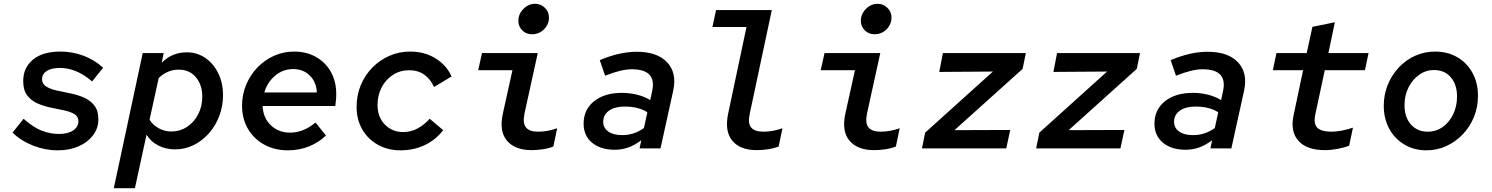

<svg xmlns="http://www.w3.org/2000/svg" viewBox="-20 -780 7840 1009"><path d="M284 10Q217 10 153.5 -15Q90 -40 46 -83L104 -156Q154 -111 199 -93.5Q244 -76 290 -76Q337 -76 364.5 -94.5Q392 -113 392 -143Q392 -168 371 -180.5Q350 -193 317 -200Q284 -207 247 -214.5Q210 -222 177 -236.5Q144 -251 123 -278.5Q102 -306 102 -354Q102 -424 153 -466.5Q204 -509 297 -509Q360 -509 418 -487.5Q476 -466 522 -424L464 -352Q382 -423 295 -423Q250 -423 225.5 -407Q201 -391 201 -364Q201 -339 222.5 -325.5Q244 -312 277.5 -304.5Q311 -297 349 -289.5Q387 -282 420.5 -267.5Q454 -253 475.5 -226Q497 -199 497 -153Q497 -106 469 -69Q441 -32 393 -11Q345 10 284 10Z M578 209 730 -501H840L830 -450Q858 -479 891.5 -492Q925 -505 962 -505Q1016 -505 1059 -475.5Q1102 -446 1127 -395Q1152 -344 1152 -280Q1152 -222 1132.5 -170.5Q1113 -119 1078 -79.5Q1043 -40 997.5 -17.5Q952 5 899 5Q852 5 812.5 -15Q773 -35 750 -72L689 209ZM880 -89Q926 -89 963 -113.5Q1000 -138 1021.5 -179.5Q1043 -221 1043 -272Q1043 -334 1009.5 -374Q976 -414 919 -414Q860 -414 814 -370L766 -151Q783 -123 814 -106Q845 -89 880 -89Z M1493 10Q1423 10 1368.5 -20Q1314 -50 1283 -103Q1252 -156 1252 -225Q1252 -283 1273.5 -334.5Q1295 -386 1332.5 -425Q1370 -464 1419.5 -486.5Q1469 -509 1526 -509Q1591 -509 1641 -480.5Q1691 -452 1719 -402Q1747 -352 1747 -286Q1747 -269 1745.5 -253.5Q1744 -238 1742 -223H1360Q1363 -160 1403.5 -121.5Q1444 -83 1504 -83Q1575 -83 1638 -136L1693 -68Q1655 -31 1603.5 -10.5Q1552 10 1493 10ZM1369 -294H1645Q1643 -348 1608.5 -382.5Q1574 -417 1521 -417Q1467 -417 1426 -382.5Q1385 -348 1369 -294Z M2085 10Q2018 10 1965.5 -19.5Q1913 -49 1883.5 -100.5Q1854 -152 1854 -218Q1854 -279 1875.5 -331.5Q1897 -384 1936 -424Q1975 -464 2026 -486.5Q2077 -509 2135 -509Q2212 -509 2270 -472.5Q2328 -436 2353 -378L2261 -323Q2244 -362 2211 -386.5Q2178 -411 2130 -411Q2083 -411 2045 -386.5Q2007 -362 1985.5 -320.5Q1964 -279 1964 -228Q1964 -165 2002.5 -125.5Q2041 -86 2099 -86Q2140 -86 2175.5 -105.5Q2211 -125 2238 -156L2309 -96Q2269 -44 2211 -17Q2153 10 2085 10Z M2776 -600Q2745 -600 2724.5 -620.5Q2704 -641 2704 -671Q2704 -706 2730.5 -733Q2757 -760 2792 -760Q2822 -760 2843.5 -739Q2865 -718 2865 -688Q2865 -652 2839 -626Q2813 -600 2776 -600ZM2774 9Q2686 9 2644 -41Q2602 -91 2623 -185L2673 -411H2493L2513 -501H2806L2736 -182Q2726 -132 2744.5 -110Q2763 -88 2807 -88Q2831 -88 2855 -92Q2879 -96 2908 -106L2888 -10Q2863 0 2832.5 4.5Q2802 9 2774 9Z M3211 7Q3136 7 3091.5 -30Q3047 -67 3047 -130Q3047 -204 3102 -248Q3157 -292 3249 -292Q3289 -292 3327.5 -282.5Q3366 -273 3397 -254L3407 -300Q3433 -416 3300 -416Q3244 -416 3160 -382L3132 -464Q3236 -508 3326 -508Q3434 -508 3486 -452.5Q3538 -397 3518 -304L3451 0H3341L3350 -43Q3314 -16 3280.5 -4.5Q3247 7 3211 7ZM3150 -140Q3150 -108 3176.5 -89Q3203 -70 3249 -70Q3281 -70 3309 -79Q3337 -88 3364 -107L3382 -190Q3336 -220 3262 -220Q3211 -220 3180.5 -198.5Q3150 -177 3150 -140Z M3957 9Q3869 9 3828 -41Q3787 -91 3807 -185L3903 -638H3724L3743 -727H4036L3920 -182Q3909 -132 3927.5 -110Q3946 -88 3991 -88Q4015 -88 4039 -92Q4063 -96 4092 -106L4072 -10Q4046 0 4015.5 4.5Q3985 9 3957 9Z M4576 -600Q4545 -600 4524.5 -620.5Q4504 -641 4504 -671Q4504 -706 4530.5 -733Q4557 -760 4592 -760Q4622 -760 4643.5 -739Q4665 -718 4665 -688Q4665 -652 4639 -626Q4613 -600 4576 -600ZM4574 9Q4486 9 4444 -41Q4402 -91 4423 -185L4473 -411H4293L4313 -501H4606L4536 -182Q4526 -132 4544.5 -110Q4563 -88 4607 -88Q4631 -88 4655 -92Q4679 -96 4708 -106L4688 -10Q4663 0 4632.5 4.5Q4602 9 4574 9Z M4825 0 4842 -83 5198 -404 4916 -402 4935 -501H5371L5354 -418L4996 -96L5289 -97L5268 0Z M5425 0 5442 -83 5798 -404 5516 -402 5535 -501H5971L5954 -418L5596 -96L5889 -97L5868 0Z M6211 7Q6136 7 6091.5 -30Q6047 -67 6047 -130Q6047 -204 6102 -248Q6157 -292 6249 -292Q6289 -292 6327.5 -282.5Q6366 -273 6397 -254L6407 -300Q6433 -416 6300 -416Q6244 -416 6160 -382L6132 -464Q6236 -508 6326 -508Q6434 -508 6486 -452.5Q6538 -397 6518 -304L6451 0H6341L6350 -43Q6314 -16 6280.5 -4.5Q6247 7 6211 7ZM6150 -140Q6150 -108 6176.5 -89Q6203 -70 6249 -70Q6281 -70 6309 -79Q6337 -88 6364 -107L6382 -190Q6336 -220 6262 -220Q6211 -220 6180.5 -198.5Q6150 -177 6150 -140Z M6943 9Q6847 9 6803.5 -40Q6760 -89 6778 -174L6828 -411H6669L6688 -501H6847L6877 -639L6995 -663L6961 -501H7172L7153 -411H6942L6892 -178Q6882 -129 6903 -108.5Q6924 -88 6976 -88Q7026 -88 7090 -109L7070 -14Q7043 -4 7008.5 2.5Q6974 9 6943 9Z M7476 10Q7412 10 7361 -20Q7310 -50 7281 -103Q7252 -156 7252 -224Q7252 -283 7273 -334.5Q7294 -386 7331 -425.5Q7368 -465 7417 -487Q7466 -509 7522 -509Q7588 -509 7639 -479Q7690 -449 7718.5 -396.5Q7747 -344 7747 -276Q7747 -217 7726 -165.5Q7705 -114 7667.5 -74.5Q7630 -35 7581 -12.5Q7532 10 7476 10ZM7483 -88Q7527 -88 7561.5 -112.5Q7596 -137 7616.5 -179Q7637 -221 7637 -273Q7637 -335 7604.5 -373.5Q7572 -412 7516 -412Q7473 -412 7438 -387Q7403 -362 7382 -320.5Q7361 -279 7361 -227Q7361 -164 7394.5 -126Q7428 -88 7483 -88Z"/></svg>

Font: Red Hat Mono Medium
Style: Italic
Weight: 500
Italic angle: -12°
Monospace: yes
Designer: Pentagram, MCKL
Foundry: Pentagram, MCKL
Version: Version 1.023; ttfautohint (v1.8.3)